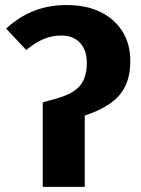

<svg xmlns="http://www.w3.org/2000/svg" viewBox="-20 -730 549 750"><path d="M311 0H146.9V-330.2L202.1 -345.5Q242.6 -357.1 268.4 -374.1Q294.2 -391.1 306.7 -417.9Q319.2 -444.7 319.2 -484.5Q319.2 -517.4 307.5 -541.1Q295.8 -564.7 273.7 -578Q251.7 -591.2 219.4 -591.2Q182.5 -591.2 150.1 -577.4Q117.7 -563.6 82.5 -534.7L3.8 -618.5Q53 -663.6 111.2 -687Q169.3 -710.3 240.8 -710.3Q317.9 -710.3 373.3 -682.7Q428.7 -655.1 458.8 -606.2Q489 -557.4 489 -492.6Q489 -434.5 470.1 -395.3Q451.3 -356.1 417.1 -330.8Q383 -305.5 336.1 -287.7L311 -278.6Z"/></svg>

Font: Fira Sans Variable
Style: Regular
Weight: 400
Designer: Carrois Corporate & Edenspiekermann AG
Foundry: Carrois Corporate GbR & Edenspiekermann AG
Version: Version 4.202